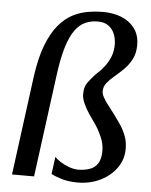

<svg xmlns="http://www.w3.org/2000/svg" viewBox="-55 -819 689 875"><g transform="rotate(5 290.0 -382.0)"><path d="M92 -453Q104 -540.5 126.8 -598.8Q149.5 -657 179.2 -692.2Q209 -727.5 243.2 -745Q277.5 -762.5 313 -768.2Q348.5 -774 382 -774Q428.5 -774 466.2 -758.8Q504 -743.5 526.5 -713Q549 -682.5 549 -637Q549 -599.5 535 -572.5Q521 -545.5 500.5 -525Q480 -504.5 459.2 -487.2Q438.5 -470 424.5 -452.8Q410.5 -435.5 410.5 -414Q410.5 -402 418 -387.8Q425.5 -373.5 439.5 -355.2Q453.5 -337 472.5 -312Q487 -292.5 502 -270.2Q517 -248 527.5 -221.2Q538 -194.5 538 -161Q538 -112 510 -73.2Q482 -34.5 435.5 -12Q389 10.5 333 10.5Q291 10.5 259.2 0.8Q227.5 -9 211.5 -18L222 -97.5Q229.5 -88 247.5 -76.2Q265.5 -64.5 288.2 -56.2Q311 -48 332 -48Q360 -48.5 383 -56.5Q406 -64.5 419.5 -85Q433 -105.5 433 -143.5Q433 -176 418.8 -207.5Q404.5 -239 389 -262Q375.5 -280 360.2 -302.8Q345 -325.5 334 -349.2Q323 -373 323 -393Q323 -426 336.8 -445.2Q350.5 -464.5 370.5 -486Q393.5 -506.5 410.8 -528.8Q428 -551 437.5 -576Q447 -601 447 -630Q447 -655.5 438.2 -678Q429.5 -700.5 410.5 -714.5Q391.5 -728.5 361 -728.5Q331 -728.5 305 -717.5Q279 -706.5 257.8 -677.5Q236.5 -648.5 220.5 -596Q204.5 -543.5 194 -459.5L133 0H32Z"/></g></svg>

Font: Merriweather Light 18pt
Style: Italic
Weight: 400
Italic angle: -7.8°
Version: Version 2.101